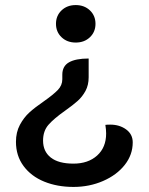

<svg xmlns="http://www.w3.org/2000/svg" viewBox="-20 -529 587 758"><path d="M357 -435Q357 -403 335 -382Q313 -361 279 -361Q245 -361 223 -382Q201 -403 201 -435Q201 -467 223 -488Q245 -509 279 -509Q313 -509 335 -488Q357 -467 357 -435ZM330 -224Q330 -193 317.5 -170Q305 -147 286.5 -130.5Q268 -114 237 -92Q193 -61 171.5 -36.5Q150 -12 150 26Q150 69 180.5 93Q211 117 270 117Q328 117 363.5 85Q399 53 399 -2Q399 -17 396 -36Q402 -37 415 -37Q452 -37 478 -18Q504 1 504 33Q504 82 472.5 122Q441 162 387 185.5Q333 209 270 209Q206 209 154.5 188Q103 167 73 126.5Q43 86 43 31Q43 -7 58.5 -36Q74 -65 96 -85Q118 -105 153 -129Q190 -155 208 -173.5Q226 -192 226 -216V-234Q226 -268 252.5 -283Q279 -298 330 -298Z"/></svg>

Font: K2D Medium
Style: Regular
Weight: 500
Designer: Katatrad Aksorn Co.,Ltd.
Foundry: Cadson Demak Co.,Ltd.
Version: Version 1.000; ttfautohint (v1.6)